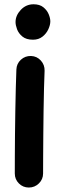

<svg xmlns="http://www.w3.org/2000/svg" viewBox="-20 -796 272 881"><path d="M51.3 -694.8Q51.3 -725.1 75.4 -750.7Q99.6 -776.4 133.8 -776.4Q162.1 -776.4 179 -762.7Q195.8 -749 203.4 -730.7Q210.9 -712.4 210.9 -698.2Q210.9 -681.6 201.9 -661.9Q192.9 -642.1 175 -627.9Q157.2 -613.8 131.3 -613.8Q100.6 -613.8 83 -628.2Q65.4 -642.6 58.3 -661.6Q51.3 -680.7 51.3 -694.8ZM122.6 -539.1Q149.4 -538.1 167.5 -518.1Q185.5 -498 184.6 -471.2Q183.1 -437.5 181.9 -389.4Q180.7 -341.3 179.9 -286.6Q179.2 -231.9 178.7 -177.7Q178.2 -123.5 178 -77.1Q177.7 -30.8 177.7 0Q177.7 26.9 158.4 45.7Q139.2 64.5 112.3 64.5Q85.4 64.5 66.7 45.7Q47.9 26.9 47.9 0Q47.9 -31.2 48.1 -77.6Q48.3 -124 48.8 -178.5Q49.3 -232.9 50.3 -288.1Q51.3 -343.3 52.5 -392.6Q53.7 -441.9 55.2 -477.1Q56.2 -503.9 75.9 -522Q95.7 -540 122.6 -539.1Z"/></svg>

Font: Mikhak-FD Bold
Style: Regular
Weight: 700
Designer: Amin Abedi
Version: Version 3.3